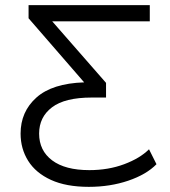

<svg xmlns="http://www.w3.org/2000/svg" viewBox="-20 -720 660 746"><path d="M325 6Q237 6 178 -21Q119 -48 89.5 -95Q60 -142 60 -201Q60 -286 121.5 -341Q183 -396 307 -400L91 -649V-700H562V-637H183L392 -398V-341H336Q232 -341 182 -303Q132 -265 132 -201Q132 -135 182.5 -97Q233 -59 327 -59Q401 -59 462.5 -82Q524 -105 559 -140L588 -82Q549 -42 478.5 -18Q408 6 325 6Z"/></svg>

Font: Montserrat
Style: Regular
Weight: 400
Designer: Julieta Ulanovsky
Foundry: Julieta Ulanovsky
Version: Version 9.000; ttfautohint (v1.8.4.7-5d5b)